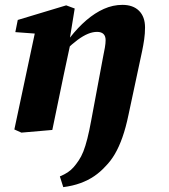

<svg xmlns="http://www.w3.org/2000/svg" viewBox="-20 -534 695 789"><path d="M68 11 39 -2 129 -425 178 -392 43 -402 53 -452 252 -512 287 -499 265 -364 270 -358 242 -227Q230 -170 218.5 -113.5Q207 -57 195 0ZM240 235 226 191Q245 183 258.5 174Q272 165 282.5 153Q293 141 303 126Q314 110 322.5 88.5Q331 67 339 35.5Q347 4 355 -40L403 -297Q408 -321 411 -338.5Q414 -356 414 -369Q414 -386 405 -394.5Q396 -403 379 -403Q361 -403 341.5 -395Q322 -387 299.5 -370.5Q277 -354 249 -327L246 -380H268Q300 -421 335 -451Q370 -481 407 -497.5Q444 -514 483 -514Q527 -514 551.5 -489.5Q576 -465 576 -421Q576 -396 572.5 -372Q569 -348 564 -324L508 -62Q497 -9 483 30.5Q469 70 452 99Q435 128 413 150Q392 173 367 190Q342 207 310.5 218.5Q279 230 240 235Z"/></svg>

Font: Source Serif 4
Style: Bold Italic
Weight: 700
Italic angle: -12°
Designer: Frank Grießhammer
Foundry: Adobe Systems Incorporated
Version: Version 4.004;hotconv 1.0.116;makeotfexe 2.5.65601